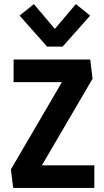

<svg xmlns="http://www.w3.org/2000/svg" viewBox="-20 -918 508 938"><path d="M44.4 0 33.2 -90.3 308.1 -560.5 351.1 -516.6H46.4V-627H420.9L432.1 -533.2L160.2 -68.4L114.3 -110.4H440.9V0ZM210 -690.4 75.7 -841.8 145.5 -897.9 248 -776.9 350.6 -897.9 420.4 -841.8 286.1 -690.4Z"/></svg>

Font: Anaheim
Style: Bold
Weight: 700
Version: Version 2.001